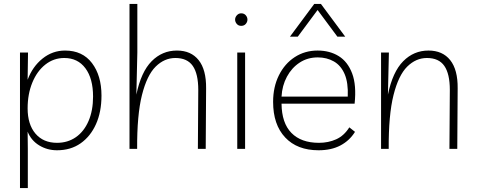

<svg xmlns="http://www.w3.org/2000/svg" viewBox="-20 -760 2433 980"><path d="M82 200V-492H123L121 -353Q146 -420 197 -461Q248 -502 312 -502Q401 -502 449.5 -438Q498 -374 498 -272Q498 -189 470 -126.5Q442 -64 391.5 -28.5Q341 7 271 7Q221 7 180 -18Q139 -43 121 -88L122 0V200ZM271 -31Q326 -31 367.5 -60Q409 -89 432 -142.5Q455 -196 455 -267Q455 -359 416 -411.5Q377 -464 308 -464Q254 -464 211.5 -430.5Q169 -397 145 -338.5Q121 -280 121 -207Q121 -125 161 -78Q201 -31 271 -31Z M641 0V-740H681V-492L676 -277Q700 -393 754 -447.5Q808 -502 883 -502Q955 -502 994 -453Q1033 -404 1032 -309L1030 0H990L992 -301Q992 -383 964 -423.5Q936 -464 875 -464Q819 -464 774.5 -420Q730 -376 704.5 -274.5Q679 -173 680 0Z M1231 -492V0H1191V-492ZM1211 -628Q1197 -628 1188.5 -638Q1180 -648 1180 -660Q1180 -672 1189 -682Q1198 -692 1211 -692Q1226 -692 1234.5 -682Q1243 -672 1243 -660Q1243 -648 1234.5 -638Q1226 -628 1211 -628Z M1606 7Q1497 7 1435.5 -58.5Q1374 -124 1374 -240Q1374 -316 1403.5 -375.5Q1433 -435 1484.5 -468.5Q1536 -502 1601 -502Q1663 -502 1709 -473.5Q1755 -445 1777.5 -385Q1800 -325 1790 -231H1417Q1418 -132 1467.5 -81.5Q1517 -31 1608 -31Q1656 -31 1696 -49Q1736 -67 1763 -110L1792 -87Q1764 -42 1717.5 -17.5Q1671 7 1606 7ZM1602 -467Q1550 -467 1509.5 -440.5Q1469 -414 1444.5 -368.5Q1420 -323 1417 -267H1755Q1758 -338 1739 -382Q1720 -426 1684 -446.5Q1648 -467 1602 -467ZM1742 -573H1702L1601 -709L1500 -573H1460L1584 -740H1618Z M1925 0V-492H1965L1960 -277Q1984 -393 2038 -447.5Q2092 -502 2167 -502Q2239 -502 2278 -453Q2317 -404 2316 -309L2314 0H2274L2276 -301Q2276 -383 2248 -423.5Q2220 -464 2159 -464Q2103 -464 2058.5 -420Q2014 -376 1988.5 -274.5Q1963 -173 1964 0Z"/></svg>

Font: Livvic ExtraLight
Style: Regular
Weight: 275
Designer: Jacques Le Bailly, Baron von Fonthausen
Version: Version 1.001; ttfautohint (v1.8.2)